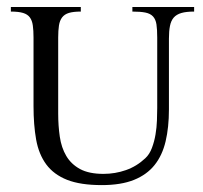

<svg xmlns="http://www.w3.org/2000/svg" viewBox="-20 -519 584 551"><path d="M537.1 -485.8Q514.6 -485.8 500.5 -481.7Q486.3 -477.5 478.5 -468.5Q470.7 -459.5 467.8 -444.6Q464.8 -429.7 464.8 -408.2V-205.1Q464.8 -153.8 455.3 -113.5Q445.8 -73.2 423.6 -45.4Q401.4 -17.6 364.3 -2.7Q327.1 12.2 272 12.2Q210.9 12.2 172.6 -2.9Q134.3 -18.1 112.8 -47.1Q91.3 -76.2 83.7 -118.4Q76.2 -160.6 76.2 -214.8V-411.1Q76.2 -431.6 74.2 -445.8Q72.3 -460 65.7 -469Q59.1 -478 46.1 -481.9Q33.2 -485.8 11.2 -485.8V-499H211.9V-485.8Q190.4 -485.8 177.7 -481.9Q165 -478 158.2 -469Q151.4 -460 149.2 -445.8Q147 -431.6 147 -411.1V-192.9Q147 -158.2 151.6 -126.7Q156.2 -95.2 170.2 -71.5Q184.1 -47.9 209.7 -33.9Q235.4 -20 276.9 -20Q310.5 -20 341.3 -30.8Q372.1 -41.5 397 -64.9Q409.2 -76.2 416 -94.5Q422.9 -112.8 426.3 -133.1Q429.7 -153.3 430.4 -173.3Q431.2 -193.4 431.2 -209V-411.1Q431.2 -434.6 429 -449Q426.8 -463.4 419.2 -471.7Q411.6 -480 397.5 -482.9Q383.3 -485.8 359.9 -485.8V-499H537.1Z"/></svg>

Font: Scheherazade
Style: Regular
Weight: 400
Designer: SIL International
Foundry: SIL International
Version: Version 2.100 (build 932/914)